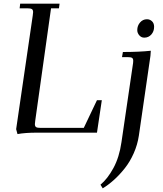

<svg xmlns="http://www.w3.org/2000/svg" viewBox="-20 -722 889 1045"><path d="M526.9 283.2Q564.9 252 597.2 192.9Q629.4 133.8 641.1 51.8L702.1 -363.8Q705.1 -380.4 705.1 -391.1Q705.1 -402.8 698.7 -407Q692.4 -411.1 674.8 -411.1H644L648.9 -439Q737.8 -439 800.8 -445.8L798.8 -418L735.8 16.1Q728.5 65.4 708 111.8Q687.5 158.2 659.2 193.8Q630.9 229.5 600.8 256.6Q570.8 283.7 539.1 303.2ZM727.1 -558.1Q727.1 -582 742.2 -599.6Q757.3 -617.2 779.8 -617.2Q795.9 -617.2 807.4 -606.2Q818.8 -595.2 818.8 -576.2Q818.8 -551.3 803.7 -534.2Q788.6 -517.1 765.1 -517.1Q749 -517.1 738 -529.8Q727.1 -542.5 727.1 -558.1ZM67.9 -19 158.2 -637.2Q160.2 -650.9 160.2 -655.8Q160.2 -668.5 153.3 -672.6Q146.5 -676.8 127.9 -676.8H86.9L89.8 -702.1H304.2L300.8 -676.8H257.8L171.9 -65.9Q169.9 -52.2 169.9 -46.9Q169.9 -34.2 176.8 -30Q183.6 -25.9 202.1 -25.9H436L507.8 -176.8H534.2L507.8 0H181.2Q116.2 0 75.2 7.8Z"/></svg>

Font: Dihjauti S
Style: Bold Italic
Weight: 700
Italic angle: -9°
Designer: T. Christopher White
Version: Version 3.0.0